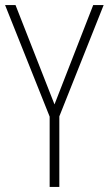

<svg xmlns="http://www.w3.org/2000/svg" viewBox="-20 -734 427 754"><path d="M194 -324 41 -714H0L175 -276V0H213V-277L387 -714H346Z"/></svg>

Font: Noto Sans Tamil Condensed ExtraLight
Style: Regular
Weight: 200
Width: 3
Designer: Jelle Bosma - Monotype Design Team
Foundry: Monotype Imaging Inc.
Version: Version 2.004